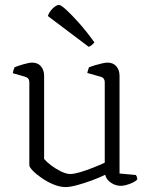

<svg xmlns="http://www.w3.org/2000/svg" viewBox="-20 -754 611 779"><path d="M246 5Q223 5 197.5 -5.5Q172 -16 149.5 -31.5Q127 -47 113 -61.5Q99 -76 99 -84V-420Q99 -429 95 -434.5Q91 -440 81 -443L32 -457Q33 -465 35.5 -471.5Q38 -478 39 -481Q53 -487 76 -493.5Q99 -500 110 -500Q134 -500 146.5 -484.5Q159 -469 159 -446V-109Q169 -97 187.5 -83Q206 -69 227.5 -58.5Q249 -48 265 -48Q280 -48 305.5 -55.5Q331 -63 358.5 -74Q386 -85 405 -94V-420Q405 -429 400.5 -435Q396 -441 387 -443L334 -458Q336 -466 338 -472Q340 -478 341 -481Q351 -485 366 -489.5Q381 -494 395 -497Q409 -500 416 -500Q439 -500 452 -485Q465 -470 465 -446V-50L531 -44Q534 -40 535.5 -35.5Q537 -31 537 -26Q531 -19 518.5 -13Q506 -7 492.5 -3.5Q479 0 471 0Q448 0 429 -13.5Q410 -27 407 -45Q385 -34 354 -22.5Q323 -11 293.5 -3Q264 5 246 5ZM340 -564 174 -689Q178 -701 186 -711Q194 -721 203 -727.5Q212 -734 219 -734Q227 -734 248 -715Q269 -696 299.5 -662Q330 -628 363 -582Q360 -578 354 -572.5Q348 -567 340 -564Z"/></svg>

Font: Texturina 12pt Thin
Style: Regular
Weight: 250
Designer: Guillermo Torres Carreño
Foundry: Omnibus-Type
Version: Version 1.002